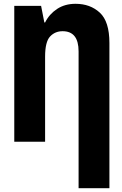

<svg xmlns="http://www.w3.org/2000/svg" viewBox="-20 -745 640 1009"><path d="M555 244V-519Q555 -632 504.5 -678.5Q454 -725 377 -725Q321 -725 280 -698Q239 -671 217 -627H213L196 -714H55V0H217V-447Q217 -525 243 -553Q269 -581 309 -581Q393 -581 393 -475V244Z"/></svg>

Font: Noto Sans Mono UI ExtraBold
Style: Regular
Weight: 800
Designer: Monotype Design team
Foundry: Monotype Imaging Inc.
Version: 1.000